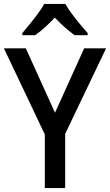

<svg xmlns="http://www.w3.org/2000/svg" viewBox="-20 -961 562 981"><path d="M261 -385 410 -714H522L313 -277V0H209V-274L0 -714H112ZM314 -941Q326 -919 346 -892Q366 -865 387.5 -839Q409 -813 428 -792V-781H361Q338 -798 311.5 -821Q285 -844 260 -871Q208 -815 159 -781H94V-792Q112 -813 133.5 -839.5Q155 -866 174.5 -892.5Q194 -919 206 -941Z"/></svg>

Font: Noto Sans Kannada SemiCondensed Medium
Style: Regular
Weight: 500
Width: 4
Designer: Jelle Bosma - Monotype Design Team
Foundry: Monotype Imaging Inc.
Version: Version 2.005; ttfautohint (v1.8.4.7-5d5b)